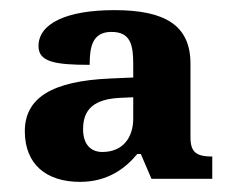

<svg xmlns="http://www.w3.org/2000/svg" viewBox="-20 -739 460 379"><path d="M138 -380C192 -380 227 -406 251 -435H258L279 -386H399V-430C367 -430 356 -439 356 -468V-613C356 -689 306 -719 206 -719C112 -719 56 -693 56 -648C56 -617 88 -611 157 -611C157 -646 162 -676 200 -676C238 -676 243 -650 243 -612V-586L197 -584C83 -579 29 -546 29 -480C29 -415 71 -380 138 -380ZM182 -439C161 -439 144 -452 144 -484C144 -523 165 -544 220 -546L243 -547V-505C243 -468 223 -439 182 -439Z"/></svg>

Font: Noto Serif Malayalam
Style: Bold
Weight: 700
Designer: Indian type Foundry, Jelle Bosma, Monotype Design Team
Foundry: Monotype Imaging Inc.
Version: Version 2.104